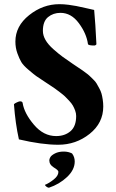

<svg xmlns="http://www.w3.org/2000/svg" viewBox="-20 -674 549 907"><path d="M281.2 42Q302.7 42 320.3 50.8Q333 67.4 333 88.9Q333 127.9 296.9 162.1Q260.7 196.3 210.9 212.9Q204.1 211.9 198.2 207Q192.4 202.1 192.4 199.2Q211.9 191.4 233.9 173.8Q255.9 156.2 255.9 137.7Q255.9 129.9 234.4 117.2Q212.9 104.5 212.9 83Q212.9 77.1 217.8 68.4Q222.7 59.6 239.7 50.8Q256.8 42 281.2 42ZM260.7 -654.3Q281.2 -654.3 303.7 -651.4Q326.2 -648.4 340.8 -645.5Q355.5 -642.6 383.8 -636.2Q412.1 -629.9 424.8 -627Q430.7 -565.4 435.5 -464.8Q431.6 -459 424.8 -459Q397.5 -459 395.5 -465.8Q388.7 -515.6 352.5 -564.5Q316.4 -613.3 265.6 -613.3Q231.4 -613.3 207 -593.3Q182.6 -573.2 182.6 -528.3Q182.6 -506.8 194.8 -485.4Q207 -463.9 232.4 -441.4Q257.8 -418.9 275.9 -405.8Q293.9 -392.6 324.2 -372.1Q328.1 -369.1 343.8 -358.9Q359.4 -348.6 364.3 -345.2Q369.1 -341.8 383.3 -331.5Q397.5 -321.3 402.8 -315.9Q408.2 -310.5 419.9 -299.3Q431.6 -288.1 436.5 -279.3Q441.4 -270.5 448.7 -257.3Q456.1 -244.1 459.5 -231.9Q462.9 -219.7 465.3 -203.6Q467.8 -187.5 467.8 -170.9Q467.8 -92.8 403.3 -41.5Q338.9 9.8 254.9 9.8Q177.7 9.8 69.3 -15.6Q52.7 -89.8 45.9 -181.6Q48.8 -185.5 59.6 -190.4Q70.3 -195.3 74.2 -195.3Q85.9 -195.3 86.9 -187.5Q94.7 -138.7 140.1 -85Q185.5 -31.2 245.1 -31.2Q286.1 -31.2 313 -54.2Q339.8 -77.1 339.8 -126Q339.8 -138.7 335 -151.9Q330.1 -165 324.2 -175.3Q318.4 -185.5 306.6 -198.2Q294.9 -210.9 286.6 -218.8Q278.3 -226.6 262.2 -238.8Q246.1 -251 239.3 -255.9Q232.4 -260.7 215.3 -272Q198.2 -283.2 195.3 -285.2Q161.1 -307.6 151.4 -314.5Q141.6 -321.3 115.7 -343.3Q89.8 -365.2 80.6 -380.9Q71.3 -396.5 62 -422.4Q52.7 -448.2 52.7 -477.5Q52.7 -550.8 117.7 -602.5Q182.6 -654.3 260.7 -654.3Z"/></svg>

Font: Crimson
Style: Bold
Weight: 700
Version: Version 0.8 ; ttfautohint (v1.00) -l 8 -r 50 -G 200 -x 14 -D